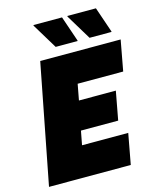

<svg xmlns="http://www.w3.org/2000/svg" viewBox="-134 -1024 912 1116"><g transform="rotate(-15 322.0 -466.0)"><path d="M20 0 160 -720H644L610 -536H336L318 -440H540L508 -268H284L268 -184H546L512 0ZM268 -776 176 -928V-932H348L400 -780V-776ZM472 -776 380 -928V-932H552L604 -780V-776Z"/></g></svg>

Font: Kufam Black
Style: Italic
Weight: 900
Italic angle: -11°
Designer: Artur Schmal
Foundry: Original Type
Version: Version 1.301; ttfautohint (v1.8.3)